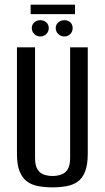

<svg xmlns="http://www.w3.org/2000/svg" viewBox="-20 -795 452 827"><path d="M206 12Q174 12 146 7Q118 2 97.5 -12.5Q77 -27 65 -55.5Q53 -84 53 -132V-591H131V-114Q131 -82 141.5 -65.5Q152 -49 169 -43Q186 -37 206 -37Q226 -37 243.5 -43Q261 -49 271.5 -65.5Q282 -82 282 -114V-591H358V-132Q358 -85 346.5 -56Q335 -27 314.5 -12.5Q294 2 266 7Q238 12 206 12ZM154 -638Q138 -638 127.5 -648.5Q117 -659 117 -674Q117 -689 127.5 -698.5Q138 -708 154 -708Q169 -708 179.5 -698.5Q190 -689 190 -674Q190 -659 179.5 -648.5Q169 -638 154 -638ZM257 -638Q242 -638 231 -648.5Q220 -659 220 -674Q220 -689 231 -698.5Q242 -708 257 -708Q273 -708 283 -698.5Q293 -689 293 -674Q293 -659 283 -648.5Q273 -638 257 -638ZM112 -734V-775H303V-734Z"/></svg>

Font: Alumni Sans Medium
Style: Regular
Weight: 500
Designer: Robert E. Leuschke
Foundry: Robert E. Leuschke
Version: Version 1.018